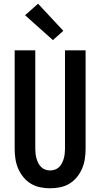

<svg xmlns="http://www.w3.org/2000/svg" viewBox="-20 -1006 540 1034"><path d="M250 8Q223 8 196 2.5Q169 -3 146 -17Q123 -31 105.5 -52.5Q88 -74 77.5 -99Q67 -124 63 -151Q59 -178 59 -205V-735H170V-205Q170 -192 171.5 -178.5Q173 -165 176.5 -152.5Q180 -140 186 -128Q192 -116 201.5 -106.5Q211 -97 224 -92.5Q237 -88 250 -88Q263 -88 276 -92.5Q289 -97 298.5 -106.5Q308 -116 314 -128Q320 -140 323.5 -152.5Q327 -165 328.5 -178.5Q330 -192 330 -205V-735H441V-205Q441 -178 437 -151Q433 -124 422.5 -99Q412 -74 394.5 -52.5Q377 -31 354 -17Q331 -3 304 2.5Q277 8 250 8ZM265 -790 115 -924 185 -986 321 -840Z"/></svg>

Font: Iosevka Julsh Curly
Style: Bold
Weight: 700
Designer: Belleve Invis
Foundry: Belleve Invis
Version: Version 15.0.2; ttfautohint (v1.8.4)